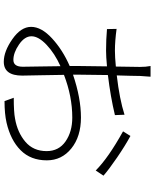

<svg xmlns="http://www.w3.org/2000/svg" viewBox="82 -906 835 1040"><g transform="rotate(90 500.0 -386.5)"><path d="M305 -41Q342 -41 342 -92Q342 -116 340.5 -190.5Q339 -265 339 -296Q270 -265 223.5 -221Q177 -177 177 -139Q177 -102 221.5 -71.5Q266 -41 305 -41ZM385 -396V-364Q512 -407 617 -407Q720 -407 784.5 -355Q849 -303 849 -222Q849 -135 794.5 -80.5Q740 -26 645 -4Q597 7 528 7L510 -43Q588 -43 623 -50Q698 -63 748.5 -106Q799 -149 799 -221Q799 -287 746.5 -323.5Q694 -360 617 -360Q503 -360 386 -315Q386 -275 388 -194.5Q390 -114 390 -89Q390 11 315 11Q259 11 192.5 -35.5Q126 -82 126 -137Q126 -193 188.5 -250.5Q251 -308 338 -346V-392Q338 -440 340 -548Q287 -543 255 -543Q193 -543 138 -548L137 -600Q203 -591 255 -591Q288 -591 341 -596Q343 -718 343 -726Q343 -759 338 -784H396Q394 -765 392 -728Q392 -717 391 -673.5Q390 -630 389 -601Q518 -616 602 -643L604 -591Q504 -567 387 -553Q385 -443 385 -396ZM692 -635 717 -675Q769 -647 834 -602.5Q899 -558 932 -529L904 -487Q836 -555 692 -635Z"/></g></svg>

Font: Noto Sans Korean Light
Style: Regular
Weight: 300
Designer: Ryoko NISHIZUKA  (kana & ideographs); Paul D. Hunt (Latin, Greek & Cyrillic); Wenlong ZHANG  (bopomofo); Sandoll Communi
Foundry: Adobe Systems Incorporated
Version: Version 1.000;PS 1;hotconv 1.0.78;makeotf.lib2.5.61930